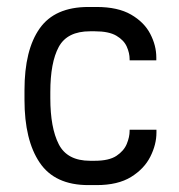

<svg xmlns="http://www.w3.org/2000/svg" viewBox="-20 -533 522 559"><path d="M237.3 5.9Q139.6 5.9 95.5 -59.6Q51.3 -125 51.3 -242.2V-270.5Q51.3 -387.7 95.5 -450.2Q139.6 -512.7 237.3 -512.7H261.2Q323.2 -512.7 361.6 -490.5Q399.9 -468.3 417.5 -434.3Q435.1 -400.4 435.1 -365.7V-357.4H357.4V-360.8Q357.4 -378.4 349.1 -397.2Q340.8 -416 318.8 -429Q296.9 -441.9 255.9 -441.9H242.2Q175.8 -441.9 151.1 -396.5Q126.5 -351.1 126.5 -265.1V-247.1Q126.5 -161.1 151.1 -113Q175.8 -64.9 242.2 -64.9H255.9Q297.4 -64.9 319.1 -79.3Q340.8 -93.8 349.1 -114Q357.4 -134.3 357.4 -151.9V-155.3H435.5V-147Q435.5 -112.3 417.7 -76.9Q399.9 -41.5 361.6 -17.8Q323.2 5.9 261.2 5.9Z"/></svg>

Font: Kay Pho Du Medium
Style: Regular
Weight: 500
Designer: Victor Gaultney, Khu Oo Reh
Foundry: SIL International
Version: Version 3.000